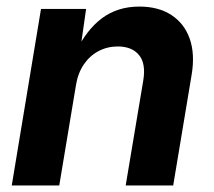

<svg xmlns="http://www.w3.org/2000/svg" viewBox="-20 -570 659 590"><path d="M213.4 -308.1 162.1 0H16.1L106 -542.5H244.6L225.1 -406.2L213.4 -411.1Q246.1 -479 293.9 -514.4Q341.8 -549.8 408.2 -549.8Q466.8 -549.8 506.6 -523.9Q546.4 -498 563 -450.9Q579.6 -403.8 568.8 -339.8L512.2 0H366.2L420.4 -323.7Q428.7 -375 407 -401.1Q385.3 -427.2 341.8 -427.2Q309.6 -427.2 282.5 -412.8Q255.4 -398.4 237.3 -371.6Q219.2 -344.7 213.4 -308.1Z"/></svg>

Font: Inter 16pt
Style: Bold Italic
Weight: 700
Italic angle: -9.3988°
Version: Version 4.001;git-66647c0bb